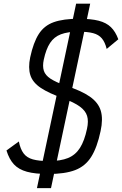

<svg xmlns="http://www.w3.org/2000/svg" viewBox="-20 -914 651 1024"><path d="M238 14Q167.5 14 123.8 2Q80 -10 54.5 -37.2Q29 -64.5 14.5 -111.5L80.5 -159.5Q88.5 -119 105.8 -96Q123 -73 155.2 -64Q187.5 -55 240 -55Q303 -55 342.8 -71.2Q382.5 -87.5 406.5 -125.2Q430.5 -163 444 -227Q453 -268 444.5 -295.8Q436 -323.5 406 -345.5Q376 -367.5 319 -389Q240.5 -416.5 197.2 -445.5Q154 -474.5 141.8 -513.5Q129.5 -552.5 141 -608Q158 -687.5 186.8 -732.5Q215.5 -777.5 266.8 -795.8Q318 -814 401 -814Q465.5 -814 506.2 -803.5Q547 -793 571.5 -769.2Q596 -745.5 611 -704.5L549 -653Q540 -689.5 523 -709.5Q506 -729.5 476.5 -737.2Q447 -745 399 -745Q341.5 -745 305 -731.2Q268.5 -717.5 247 -684.8Q225.5 -652 213.5 -596Q206 -561 213.8 -536.8Q221.5 -512.5 249.5 -494.2Q277.5 -476 329 -457.5Q413.5 -430.5 459 -398.8Q504.5 -367 517.5 -323.2Q530.5 -279.5 516.5 -215Q498 -127.5 466.5 -77.5Q435 -27.5 380.8 -6.8Q326.5 14 238 14ZM177 89.5 386 -894.5H461L252 89.5Z"/></svg>

Font: Victor Mono Thin
Style: Italic
Weight: 100
Italic angle: -12°
Monospace: yes
Designer: Rune Bjørnerås
Version: Version 1.561;gftools[0.9.30]